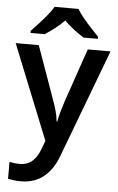

<svg xmlns="http://www.w3.org/2000/svg" viewBox="-64 -809 671 1093"><g transform="rotate(5 271.0 -263.0)"><path d="M0 -541H132L241 -235Q252 -205 260 -176Q268 -147 271 -117H275Q279 -143 288 -174Q297 -205 307 -236L412 -541H542L311 72Q282 153 229 196.5Q176 240 98 240Q74 240 55.5 237.5Q37 235 24 232V136Q35 138 50.5 140Q66 142 83 142Q129 142 157 114.5Q185 87 199 46L217 -1ZM339 -766Q352 -744 374.5 -716.5Q397 -689 421.5 -663Q446 -637 464 -618V-606H382Q356 -622 326.5 -644.5Q297 -667 270 -694Q244 -667 215 -645Q186 -623 160 -606H79V-618Q98 -638 121.5 -663.5Q145 -689 167.5 -716.5Q190 -744 203 -766Z"/></g></svg>

Font: Noto Sans Sundanese SemiBold
Style: Regular
Weight: 600
Version: Version 2.003